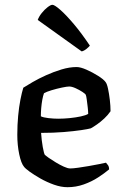

<svg xmlns="http://www.w3.org/2000/svg" viewBox="-20 -779 510 799"><path d="M261 0Q234 0 204.5 -10.5Q175 -21 148.5 -36Q122 -51 103.5 -64.5Q85 -78 80 -85Q68 -99 60 -137Q52 -175 52 -218Q52 -259 55.5 -296.5Q59 -334 65 -364.5Q71 -395 77 -414Q91 -423 116 -437.5Q141 -452 172 -466Q203 -480 236 -490Q269 -500 299 -500Q315 -500 340 -489Q365 -478 388 -463.5Q411 -449 419 -438Q425 -431 429.5 -410Q434 -389 437 -363.5Q440 -338 440 -316Q429 -300 414 -286Q399 -272 384 -261.5Q369 -251 358 -245Q348 -242 318 -237.5Q288 -233 245 -229.5Q202 -226 151 -226Q153 -195 158 -167Q163 -139 167 -134Q170 -131 183 -122Q196 -113 212.5 -103Q229 -93 245.5 -85.5Q262 -78 272 -78Q284 -78 305 -81Q326 -84 349.5 -88Q373 -92 392.5 -96Q412 -100 421 -102Q425 -98 429.5 -91.5Q434 -85 434 -74Q415 -58 388 -40.5Q361 -23 328.5 -11.5Q296 0 261 0ZM222 -285Q245 -285 270 -287.5Q295 -290 316 -294.5Q337 -299 347 -305Q347 -316 345 -333Q343 -350 341 -365Q339 -380 337 -384Q336 -388 323 -396.5Q310 -405 294.5 -412Q279 -419 268 -419Q259 -419 237.5 -414.5Q216 -410 194.5 -403.5Q173 -397 163 -391Q159 -380 156 -363.5Q153 -347 151.5 -329Q150 -311 150 -295Q160 -290 181.5 -287.5Q203 -285 222 -285ZM320 -565 137 -696Q142 -710 153.5 -724.5Q165 -739 178 -749Q191 -759 198 -759Q207 -759 231 -738Q255 -717 287.5 -678.5Q320 -640 354 -589Q350 -584 340.5 -576Q331 -568 320 -565Z"/></svg>

Font: Texturina Medium 12pt Medium
Style: Regular
Weight: 500
Version: Version 1.002